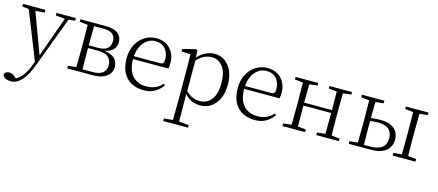

<svg xmlns="http://www.w3.org/2000/svg" viewBox="-66 -1085 4376 1919"><g transform="rotate(15 2121.5 -125.5)"><path d="M339 -481V-508H540V-481L472 -473L277 48Q234 164 183 217.5Q132 271 73 271Q42 271 17 258.5Q-8 246 -12 223Q-9 206 5.5 197.5Q20 189 39 189Q72 189 105 221L115 230Q195 187 241 62L257 20L61 -474L-8 -481V-508H224V-481L130 -472L285 -55L362 -268L435 -473Z M670 0H586V-27L671 -36L673 -226V-283L671 -473L586 -482V-508H846Q935 -508 976 -474.5Q1017 -441 1017 -385Q1017 -345 991.5 -312.5Q966 -280 900 -266Q975 -256 1008.5 -221.5Q1042 -187 1042 -134Q1042 -100 1023 -69.5Q1004 -39 962 -19.5Q920 0 850 0ZM736 -477 734 -278H828Q960 -278 957 -382Q957 -428 928 -452.5Q899 -477 831 -477ZM734 -250V-226L736 -30H837Q911 -30 945 -58Q979 -86 979 -137Q979 -187 946 -218.5Q913 -250 830 -250Z M1379 14Q1308 14 1252 -15Q1196 -44 1164.5 -103.5Q1133 -163 1133 -252Q1133 -334 1165.5 -394.5Q1198 -455 1252 -488.5Q1306 -522 1370 -522Q1462 -522 1515.5 -464Q1569 -406 1569 -320Q1569 -284 1563 -260H1197Q1199 -141 1253 -85.5Q1307 -30 1392 -30Q1497 -30 1558 -102L1573 -88Q1540 -40 1492 -13Q1444 14 1379 14ZM1198 -290H1468Q1492 -290 1500.5 -302.5Q1509 -315 1509 -341Q1509 -404 1472.5 -447.5Q1436 -491 1369 -491Q1302 -491 1254 -437Q1206 -383 1198 -290Z M1962 14Q1922 14 1880.5 -1.5Q1839 -17 1802 -59V32L1804 225L1906 233V260H1649V233L1740 225L1742 32V-278Q1742 -382 1739 -455L1646 -459V-485L1783 -519L1796 -511L1800 -436Q1839 -481 1884 -501.5Q1929 -522 1973 -522Q2064 -522 2121.5 -450Q2179 -378 2179 -259Q2179 -133 2118.5 -59.5Q2058 14 1962 14ZM1803 -408V-92Q1839 -56 1874 -41.5Q1909 -27 1949 -27Q1994 -27 2031 -50Q2068 -73 2090.5 -124Q2113 -175 2113 -257Q2113 -369 2068.5 -425.5Q2024 -482 1953 -482Q1917 -482 1880.5 -466Q1844 -450 1803 -408Z M2529 14Q2458 14 2402 -15Q2346 -44 2314.5 -103.5Q2283 -163 2283 -252Q2283 -334 2315.5 -394.5Q2348 -455 2402 -488.5Q2456 -522 2520 -522Q2612 -522 2665.5 -464Q2719 -406 2719 -320Q2719 -284 2713 -260H2347Q2349 -141 2403 -85.5Q2457 -30 2542 -30Q2647 -30 2708 -102L2723 -88Q2690 -40 2642 -13Q2594 14 2529 14ZM2348 -290H2618Q2642 -290 2650.5 -302.5Q2659 -315 2659 -341Q2659 -404 2622.5 -447.5Q2586 -491 2519 -491Q2452 -491 2404 -437Q2356 -383 2348 -290Z M3163 -482V-508H3397V-482L3312 -472L3310 -283V-226L3312 -36L3397 -27V0H3163V-27L3248 -36Q3250 -137 3250 -252H2962Q2962 -137 2964 -36L3048 -27V0H2813V-27L2898 -36L2900 -226V-283L2898 -473L2813 -482V-508H3048V-482L2964 -472L2962 -282H3250Q3250 -371 3248 -473Z M3499 0V-27L3584 -36L3586 -226V-283L3584 -472L3499 -482V-508H3732V-482L3648 -472L3646 -305Q3693 -313 3741 -313Q3812 -313 3854.5 -292.5Q3897 -272 3916.5 -237Q3936 -202 3936 -159Q3936 -115 3914.5 -79Q3893 -43 3847.5 -21.5Q3802 0 3728 0ZM3646 -275V-226Q3646 -141 3648 -29H3712Q3876 -29 3875 -157Q3875 -282 3727 -282Q3685 -282 3646 -275ZM3954 -482V-508H4189V-482L4104 -472L4102 -283V-226L4104 -36L4189 -27V0H3954V-27L4039 -36Q4041 -145 4041 -226V-283Q4041 -363 4039 -473Z"/></g></svg>

Font: Minh Nguyen ExtraLight
Style: Regular
Weight: 250
Designer: Ryoko NISHIZUKA 西塚涼子 (kana & ideographs); Frank Grießhammer (Latin, Greek & Cyrillic); Wenlong ZHANG 张文龙 (bopomofo); San
Foundry: Adobe
Version: Version 1.100;July 7, 2023;FontCreator 14.0.0.2814 64-bit